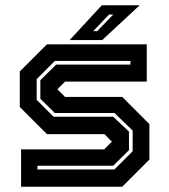

<svg xmlns="http://www.w3.org/2000/svg" viewBox="-20 -708 642 728"><path d="M60 0V-141.5H375L405.5 -172V-169.5L376 -199.5H158L55 -302.5V-437L158 -540H536.5V-398.5H226.5L196 -368V-371L226.5 -340.5H443.5L546.5 -237.5V-103L443.5 0ZM122 -65.5H414L483 -134.5V-213L414 -279.5H188L133 -333.5V-404L193 -463H474.5V-477H188L119 -408V-329.5L183 -265.5H409L469 -209V-138.5L409 -79.5H122ZM244 -556 366 -688H509.5L367.5 -556ZM333.5 -590H348.5L409.5 -653H393.5Z"/></svg>

Font: Tourney Thin
Style: Bold
Weight: 700
Version: Version 1.015